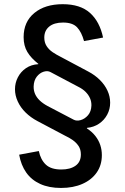

<svg xmlns="http://www.w3.org/2000/svg" viewBox="-20 -758 603 925"><path d="M273.9 147.5Q215.8 147.5 173.6 128.2Q131.3 108.9 106.2 73Q81.1 37.1 72.3 -12.7L167 -30.3Q175.8 11.2 200.7 34.9Q225.6 58.6 275.4 58.6Q318.4 58.6 344 40.3Q369.6 22 369.6 -13.7Q369.6 -38.1 358.4 -54.7Q347.2 -71.3 330.1 -83.3Q313 -95.2 294.9 -103.5L160.2 -174.8Q127.9 -191.9 103.5 -215.8Q79.1 -239.7 65.7 -268.8Q52.2 -297.9 52.2 -328.1Q52.2 -358.9 66.2 -385.7Q80.1 -412.6 105.2 -429.7Q130.4 -446.8 164.1 -448.7L165 -450.2Q129.9 -477.5 111.8 -507.6Q93.8 -537.6 93.8 -579.1Q93.8 -652.8 145.3 -695.3Q196.8 -737.8 282.2 -737.8Q366.7 -737.8 413.6 -695.8Q460.4 -653.8 476.6 -577.1L384.8 -560.1Q373 -603.5 351.3 -626.5Q329.6 -649.4 283.7 -649.4Q240.7 -649.4 217 -629.9Q193.4 -610.4 193.4 -577.1Q193.4 -553.2 204.6 -535.9Q215.8 -518.6 233.6 -506.6Q251.5 -494.6 270 -485.4L404.8 -413.6Q437.5 -396.5 461.4 -372.6Q485.4 -348.6 498 -320.8Q510.7 -293 510.7 -263.2Q510.7 -231.9 496.3 -205.3Q481.9 -178.7 456.8 -161.9Q431.6 -145 399.4 -142.1L398.4 -139.6Q423.8 -123 439.7 -102.5Q455.6 -82 463.1 -59.1Q470.7 -36.1 470.7 -10.7Q470.7 37.6 446 73Q421.4 108.4 377.2 127.9Q333 147.5 273.9 147.5ZM334.5 -181.6Q348.6 -173.8 368.7 -179.4Q388.7 -185.1 404.1 -202.9Q419.4 -220.7 420.4 -249.5Q420.9 -268.1 413.8 -284.4Q406.7 -300.8 392.6 -315.2Q378.4 -329.6 355.5 -340.8L223.6 -410.6Q209.5 -418.5 190.4 -412.6Q171.4 -406.7 157.2 -388.7Q143.1 -370.6 142.1 -341.8Q141.6 -322.8 148.7 -305.9Q155.8 -289.1 170.9 -274.4Q186 -259.8 208.5 -247.6Z"/></svg>

Font: Inter 17pt Medium
Style: Regular
Weight: 500
Version: Version 4.001;git-66647c0bb